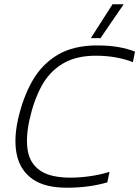

<svg xmlns="http://www.w3.org/2000/svg" viewBox="-20 -866 650 896"><path d="M404 -688 505 -846H557L449 -688ZM292 10Q190 10 133 -29.5Q76 -69 59.5 -139.5Q43 -210 63 -304Q86 -409 130.5 -487.5Q175 -566 249 -610Q323 -654 433 -654Q488 -654 531.5 -646.5Q575 -639 610 -625L600 -576Q565 -590 521 -598Q477 -606 427 -606Q334 -606 272 -568.5Q210 -531 173.5 -463.5Q137 -396 117 -304Q99 -220 110 -160.5Q121 -101 169 -69Q217 -37 309 -37Q353 -37 401.5 -44Q450 -51 491 -64L481 -15Q440 -3 393 3.5Q346 10 292 10Z"/></svg>

Font: Kanit ExtraLight
Style: Italic
Weight: 275
Italic angle: -12°
Designer: Katatrad Team
Foundry: CadsonDemak
Version: Version 2.000; ttfautohint (v1.8.3)